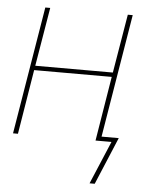

<svg xmlns="http://www.w3.org/2000/svg" viewBox="-51 -562 602 779"><g transform="rotate(5 250.0 -172.5)"><path d="M364 175H343L417 0H352L395 -263H79L36 0H16L102 -520H122L82 -281H398L438 -520H458L375 -18H445Z"/></g></svg>

Font: Iosevka Curly Thin
Style: Italic
Weight: 100
Italic angle: -9°
Monospace: yes
Designer: Belleve Invis
Foundry: Belleve Invis
Version: Version 22.1.2; ttfautohint (v1.8.4)